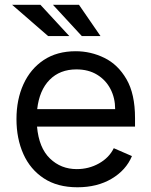

<svg xmlns="http://www.w3.org/2000/svg" viewBox="-20 -765 627 796"><path d="M301.1 11.4Q218 11.4 161.8 -25.6Q105.5 -62.5 76.9 -126.4Q48.3 -190.3 48.3 -271.3Q48.3 -352.3 77.2 -415.8Q106.2 -479.4 161 -516Q215.9 -552.6 294 -552.6Q356.5 -552.6 412.8 -525Q469.1 -497.5 504.4 -436.6Q539.8 -375.7 539.8 -275.6V-240.1H133.5Q141.3 -152 187 -108Q232.6 -63.9 298.3 -63.9Q348.4 -63.9 390.4 -87.5Q432.5 -111.2 451.7 -150.6L527 -117.9Q502.5 -59.3 442.8 -24Q383.2 11.4 301.1 11.4ZM296.9 -477.3Q228.3 -477.3 185.7 -434.1Q143.1 -391 134.2 -312.5H457.4Q457.4 -358.7 438 -396Q418.7 -433.2 382.6 -455.3Q346.6 -477.3 296.9 -477.3ZM267.4 -615.4H179.7L30.2 -745H147.7ZM396.7 -615.4H319.2L199.6 -745H307.5Z"/></svg>

Font: Inter UI
Style: Regular
Weight: 400
Designer: Rasmus Andersson
Foundry: rsms
Version: Version 2.2